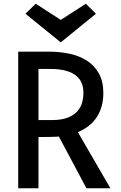

<svg xmlns="http://www.w3.org/2000/svg" viewBox="-20 -1013 650 1033"><path d="M78 0V-735H245Q301 -735 353.5 -724Q406 -713 447 -687Q488 -661 512 -618Q536 -575 536 -512Q536 -439 502 -385Q468 -331 399 -302L574 0H445L297 -278Q280 -277 255.5 -276.5Q231 -276 215 -276H187V0ZM187 -367H258Q313 -367 346.5 -381Q380 -395 398 -416.5Q416 -438 422.5 -463.5Q429 -489 429 -511Q429 -560 406.5 -588.5Q384 -617 344.5 -629.5Q305 -642 254 -642H187ZM307 -785 117 -939 172 -993 307 -906 442 -993 496 -939Z"/></svg>

Font: Alata
Style: Regular
Weight: 400
Designer: Spyros Zevelakis, Eben Sorkin
Foundry: Spyros Zevelakis
Version: Version 1.005; ttfautohint (v1.8.4.7-5d5b)